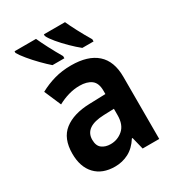

<svg xmlns="http://www.w3.org/2000/svg" viewBox="-186 -874 902 992"><g transform="rotate(-30 265.0 -378.0)"><path d="M208 10Q133 10 91 -34.5Q49 -79 49 -158Q49 -249 103.5 -291.5Q158 -334 254 -337L351 -340V-360Q351 -406 325.5 -425Q300 -444 256 -444Q223 -444 190 -434.5Q157 -425 126 -408L83 -508Q125 -531 171 -544Q217 -557 271 -557Q371 -557 423.5 -510.5Q476 -464 476 -371V0H377L359 -73H355Q327 -29 289.5 -9.5Q252 10 208 10ZM246 -102Q288 -102 319.5 -129.5Q351 -157 351 -214V-252L290 -250Q174 -246 174 -169Q174 -133 194.5 -117.5Q215 -102 246 -102ZM367 -606Q342 -626 313.5 -654Q285 -682 262 -709.5Q239 -737 230 -756V-766H356Q367 -741 388.5 -700Q410 -659 434 -619V-606ZM189 -606Q168 -624 140 -652.5Q112 -681 88.5 -709.5Q65 -738 55 -756V-766H183Q196 -737 216 -698.5Q236 -660 260 -619V-606Z"/></g></svg>

Font: Noto Sans Mono Condensed
Style: Bold
Weight: 700
Width: 3
Designer: Monotype Design Team
Foundry: Monotype Imaging Inc.
Version: Version 2.014